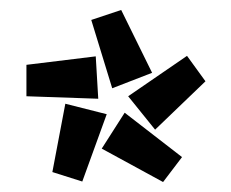

<svg xmlns="http://www.w3.org/2000/svg" viewBox="-20 -762 464 385"><path d="M163 -722 223 -742 285 -616 205 -585ZM237 -569 355 -650 392 -599 291 -502ZM33 -569V-632L172 -649L177 -564ZM85 -417 111 -554 194 -533 145 -398ZM184 -464 230 -536 345 -447 307 -397Z"/></svg>

Font: Exo ExtraBold
Style: Regular
Weight: 800
Designer: Natanael Gama
Foundry: Natanael Gama
Version: Version 1.500